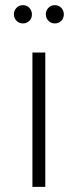

<svg xmlns="http://www.w3.org/2000/svg" viewBox="-20 -726 301 746"><path d="M106 -522H156V0H106ZM34 -670Q34 -685 44 -695.5Q54 -706 69 -706Q84 -706 94 -695.5Q104 -685 104 -670Q104 -655 94 -645Q84 -635 69 -635Q54 -635 44 -645.5Q34 -656 34 -670ZM158 -670Q158 -685 168 -695.5Q178 -706 193 -706Q208 -706 218 -695.5Q228 -685 228 -670Q228 -655 218 -645Q208 -635 193 -635Q178 -635 168 -645.5Q158 -656 158 -670Z"/></svg>

Font: Montserrat Atlas Light
Style: Regular
Weight: 300
Designer: Julieta Ulanovsky
Foundry: Julieta Ulanovsky
Version: Version 7.200